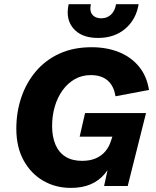

<svg xmlns="http://www.w3.org/2000/svg" viewBox="-20 -898 755 927"><path d="M322 9.2Q248.4 9.2 188.8 -25.2Q129.2 -59.6 94 -123.7Q58.8 -187.8 58.8 -276.8Q58.8 -356.8 82.8 -427.6Q106.8 -498.4 153 -553.2Q199.2 -608 266.8 -639Q334.4 -670 422 -670Q495.2 -670 553.6 -646.7Q612 -623.4 650.3 -577.4Q688.6 -531.4 699.4 -463.6L537.4 -433.2Q530.2 -482.6 500.1 -509Q470 -535.4 418.2 -535.4Q376 -535.4 341.7 -516.1Q307.4 -496.8 282.7 -462.9Q258 -429 244.8 -384.6Q231.6 -340.2 231.6 -290Q231.6 -238.2 247.6 -200.2Q263.6 -162.2 295.8 -141.8Q328 -121.4 376.4 -121.4Q414.4 -121.4 442.2 -133.4Q470 -145.4 488.2 -166.9Q506.4 -188.4 515 -215.8L522.6 -238H364.6L390.6 -352H685L596.6 0H482.6L516.2 -155.4L531.2 -139Q513.4 -91.4 485.3 -58.2Q457.2 -25 417 -7.9Q376.8 9.2 322 9.2ZM649.4 -877.8Q637 -803.6 584.7 -759.2Q532.4 -714.8 453.6 -714.8Q384.4 -714.8 345.6 -749.2Q306.8 -783.6 306.8 -839.2Q306.8 -848.4 308.1 -858.2Q309.4 -868 311.4 -877.8H418.8Q417.8 -872.6 417 -867.3Q416.2 -862 416.2 -857.4Q416.2 -835.2 430.4 -822.4Q444.6 -809.6 469 -809.6Q496.4 -809.6 515.5 -827.1Q534.6 -844.6 540.4 -877.8Z"/></svg>

Font: Work Sans
Style: Italic
Weight: 400
Italic angle: -13°
Designer: Wei Huang
Foundry: Wei Huang
Version: Version 2.012